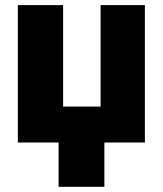

<svg xmlns="http://www.w3.org/2000/svg" viewBox="-20 -550 629 741"><path d="M539.1 0H382.8V170.9H206.1V0H48.8V-530.3H223.6V-138.7H368.2V-530.3H539.1Z"/></svg>

Font: Pretendard JP Black
Style: Regular
Weight: 900
Designer: Base glyphs from Inter by Rasmus Andersson; Hangeul glyphs from Noto Sans CJK(Source Han Sans) by Jang Soo-young and Kan
Foundry: Kil Hyung-jin
Version: Version 1.309